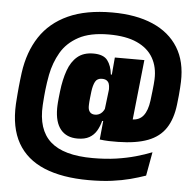

<svg xmlns="http://www.w3.org/2000/svg" viewBox="-57 -730 975 959"><g transform="rotate(5 430.5 -250.0)"><path d="M348.5 -30Q293.5 -30 264 -66Q234.5 -102 234.5 -171.5Q234.5 -177 234.8 -184.2Q235 -191.5 235.8 -201.5Q236.5 -211.5 238 -225.2Q239.5 -239 241.5 -257Q248.5 -317 264.8 -362.8Q281 -408.5 311.5 -434.2Q342 -460 391.5 -460Q442 -460 462.2 -433.5Q482.5 -407 487 -363H526.5L483.5 -278.5Q484 -282.5 484 -286.2Q484 -290 484 -292.5Q484 -306.5 480.5 -316.5Q477 -326.5 468.5 -332.2Q460 -338 445 -338Q421 -338 411.2 -319.8Q401.5 -301.5 397.5 -270.5Q395.5 -252.5 394 -240Q392.5 -227.5 392 -219.5Q391.5 -211.5 391.2 -205.8Q391 -200 391 -195.5Q391 -177 399.8 -166.8Q408.5 -156.5 425.5 -156.5Q436 -156.5 445.2 -160.5Q454.5 -164.5 461.8 -172.8Q469 -181 474 -193L500.5 -128.5H464Q457 -101 443.8 -78.5Q430.5 -56 407.8 -43Q385 -30 348.5 -30ZM460 -35 471 -146 469.5 -166.5 489.5 -332.5 491 -352 499.5 -449.5H647.5L605.5 -56.5ZM573 -153Q583.5 -150.5 591 -149.8Q598.5 -149 611.5 -149Q648.5 -149 668.8 -174.8Q689 -200.5 695.5 -250.5Q699 -278 701.2 -298Q703.5 -318 704.8 -332.8Q706 -347.5 706.5 -358Q709 -419.5 683 -465.2Q657 -511 601.8 -536.2Q546.5 -561.5 460.5 -561.5Q366 -561.5 308.5 -530.2Q251 -499 221.2 -447.5Q191.5 -396 179.5 -335Q175.5 -315 172.8 -295.8Q170 -276.5 168 -259Q166 -241.5 164.8 -226.8Q163.5 -212 162.8 -200.5Q162 -189 161.5 -181.5Q154 -58.5 220.2 1Q286.5 60.5 432.5 60.5Q497 60.5 550 52.8Q603 45 647.2 32.5Q691.5 20 728 5.5L706.5 124.5Q670.5 137 629.8 147.8Q589 158.5 538.8 165.2Q488.5 172 423 172Q289.5 172 199.2 134.5Q109 97 65.2 20Q21.5 -57 27.5 -175Q28 -183.5 29 -196.8Q30 -210 31.2 -226Q32.5 -242 34.2 -259.8Q36 -277.5 38 -296Q40 -314.5 42.5 -332.5Q57 -438.5 107.2 -514.8Q157.5 -591 247 -631.8Q336.5 -672.5 467.5 -672.5Q587 -672.5 671.2 -636Q755.5 -599.5 799 -529.2Q842.5 -459 839 -357Q838.5 -344.5 837.5 -327.2Q836.5 -310 834.5 -289Q832.5 -268 829.5 -243Q821 -170 790.2 -123.5Q759.5 -77 701.5 -54.8Q643.5 -32.5 552 -31Q531 -30.5 506.5 -31.2Q482 -32 460 -35Z"/></g></svg>

Font: Anek Bangla Medium ExtraBold
Style: Regular
Weight: 800
Version: Version 1.003